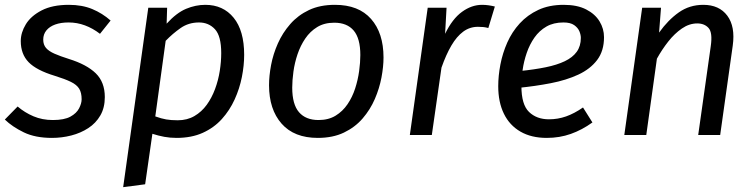

<svg xmlns="http://www.w3.org/2000/svg" viewBox="-22 -559 3128 795"><path d="M263 -539Q318 -539 360 -521.5Q402 -504 436 -474L392 -419Q362 -442 329.5 -454Q297 -466 262 -466Q230 -466 206.5 -457.5Q183 -449 170 -433Q157 -417 157 -395Q157 -374 168.5 -360.5Q180 -347 204 -336.5Q228 -326 263 -315Q337 -292 374.5 -255.5Q412 -219 412 -157Q412 -113 393.5 -81Q375 -49 343.5 -28.5Q312 -8 273 2Q234 12 193 12Q124 12 76.5 -11Q29 -34 -2 -64L51 -118Q80 -93 116.5 -77.5Q153 -62 197 -62Q244 -62 269.5 -76Q295 -90 305.5 -110.5Q316 -131 316 -148Q316 -175 306 -191.5Q296 -208 271.5 -220Q247 -232 205 -245Q129 -268 96.5 -301.5Q64 -335 64 -389Q64 -424 85 -458.5Q106 -493 150.5 -516Q195 -539 263 -539Z M579 204 488 216 592 -527H670L668 -461Q709 -506 748.5 -522.5Q788 -539 828 -539Q902 -539 945.5 -485.5Q989 -432 989 -332Q989 -288 979.5 -240Q970 -192 949.5 -147Q929 -102 896.5 -66Q864 -30 817.5 -9Q771 12 709 12Q682 12 658 7.5Q634 3 609 -5ZM714 -61Q753 -61 783 -78.5Q813 -96 834 -125Q855 -154 868.5 -190.5Q882 -227 888 -265.5Q894 -304 894 -339Q894 -410 868 -438Q842 -466 802 -466Q759 -466 726 -443Q693 -420 664 -390L621 -77Q646 -68 666 -64.5Q686 -61 714 -61Z M1294 12Q1196 12 1144 -47Q1092 -106 1092 -206Q1092 -245 1100.5 -290Q1109 -335 1128.5 -379Q1148 -423 1180 -459.5Q1212 -496 1257.5 -517.5Q1303 -539 1365 -539Q1463 -539 1514.5 -480.5Q1566 -422 1566 -321Q1566 -283 1557.5 -238Q1549 -193 1530 -149Q1511 -105 1479.5 -68.5Q1448 -32 1402 -10Q1356 12 1294 12ZM1297 -62Q1338 -62 1367.5 -80Q1397 -98 1417 -127.5Q1437 -157 1448.5 -192.5Q1460 -228 1465 -264.5Q1470 -301 1470 -331Q1470 -400 1442.5 -432.5Q1415 -465 1362 -465Q1321 -465 1291.5 -447Q1262 -429 1242 -399.5Q1222 -370 1210 -334.5Q1198 -299 1193 -262.5Q1188 -226 1188 -196Q1188 -127 1216 -94.5Q1244 -62 1297 -62Z M1974 -539Q1988 -539 2001.5 -537Q2015 -535 2027 -532L2000 -443Q1989 -446 1979.5 -447Q1970 -448 1957 -448Q1923 -448 1896 -428Q1869 -408 1847 -370.5Q1825 -333 1806 -279L1766 0H1675L1749 -527H1827L1821 -419Q1851 -481 1891 -510Q1931 -539 1974 -539Z M2312 -539Q2368 -539 2405 -520Q2442 -501 2460.5 -470.5Q2479 -440 2479 -405Q2479 -348 2450.5 -310.5Q2422 -273 2372.5 -250Q2323 -227 2258.5 -214.5Q2194 -202 2123 -195L2132 -265Q2191 -271 2237.5 -280.5Q2284 -290 2316.5 -305.5Q2349 -321 2366 -344.5Q2383 -368 2383 -402Q2383 -415 2377 -429.5Q2371 -444 2355.5 -455Q2340 -466 2311 -466Q2270 -466 2240.5 -449Q2211 -432 2191 -403.5Q2171 -375 2159 -340Q2147 -305 2142 -269.5Q2137 -234 2137 -202Q2137 -126 2168.5 -95.5Q2200 -65 2251 -65Q2288 -65 2322 -77Q2356 -89 2392 -114L2431 -52Q2388 -21 2341.5 -4.5Q2295 12 2242 12Q2178 12 2133 -14Q2088 -40 2064.5 -88Q2041 -136 2041 -202Q2041 -245 2050 -292Q2059 -339 2078.5 -383Q2098 -427 2130 -462Q2162 -497 2207 -518Q2252 -539 2312 -539Z M2890 -539Q2956 -539 2989.5 -494Q3023 -449 3012 -370L2960 0H2869L2921 -368Q2929 -424 2912 -443Q2895 -462 2865 -462Q2832 -462 2801.5 -441Q2771 -420 2745 -387Q2719 -354 2698 -316L2654 0H2563L2637 -527H2715L2707 -424Q2744 -476 2788.5 -507.5Q2833 -539 2890 -539Z"/></svg>

Font: Fira Sans Variable
Style: Italic
Weight: 397
Italic angle: -8°
Designer: Carrois Corporate & Edenspiekermann AG
Foundry: Carrois Corporate GbR & Edenspiekermann AG
Version: Version 4.202